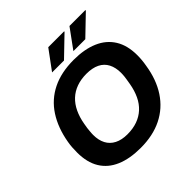

<svg xmlns="http://www.w3.org/2000/svg" viewBox="-225 -1051 1242 1242"><g transform="rotate(-45 396.5 -430.0)"><path d="M363 12Q264 12 194 -18Q124 -48 87.5 -108Q51 -168 51 -258Q51 -281 52.5 -304Q54 -327 58 -349Q77 -459 128 -537.5Q179 -616 262 -657Q345 -698 459 -698Q557 -698 627 -668Q697 -638 734.5 -578Q772 -518 772 -428Q772 -406 770 -384Q768 -362 764 -340Q747 -229 695 -150Q643 -71 559.5 -29.5Q476 12 363 12ZM365 -111Q416 -111 456.5 -125.5Q497 -140 527.5 -168Q558 -196 577.5 -237Q597 -278 606 -330Q609 -349 611.5 -363Q614 -377 615 -387.5Q616 -398 616.5 -406Q617 -414 617 -422Q617 -470 599 -505Q581 -540 544.5 -558Q508 -576 454 -576Q404 -576 363.5 -561.5Q323 -547 293 -519Q263 -491 243.5 -450Q224 -409 215 -357Q211 -338 209.5 -324Q208 -310 207 -299.5Q206 -289 205.5 -281Q205 -273 205 -265Q205 -217 223 -182.5Q241 -148 277 -129.5Q313 -111 365 -111ZM498 -739 595 -872H740L741 -868L607 -739ZM303 -739 401 -872H546V-868L412 -739Z"/></g></svg>

Font: Archivo SemiBold
Style: Bold Italic
Weight: 700
Italic angle: -10°
Version: Version 2.001